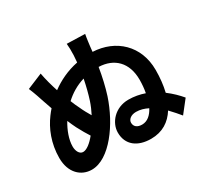

<svg xmlns="http://www.w3.org/2000/svg" viewBox="-166 -1017 1331 1266"><g transform="rotate(-30 500.0 -384.5)"><path d="M641 -85C604 -85 583 -103 583 -132C583 -156 607 -178 647 -178C678 -178 707 -169 735 -155C713 -113 682 -85 641 -85ZM214 -123C187 -123 171 -154 171 -189C171 -241 194 -302 225 -353C235 -329 245 -307 255 -287C275 -249 293 -218 310 -192C276 -150 241 -123 214 -123ZM458 -541C448 -490 435 -438 420 -392C410 -362 397 -332 383 -305C368 -330 352 -358 337 -392C328 -410 318 -431 309 -455C349 -492 398 -523 458 -541ZM601 -702C604 -720 607 -757 614 -791L476 -795C479 -764 479 -748 478 -706C477 -690 476 -673 474 -654C394 -638 325 -604 268 -562C252 -611 238 -662 229 -711L111 -662C135 -604 141 -581 153 -546C160 -525 168 -501 177 -477C166 -465 156 -452 147 -440C96 -372 57 -278 57 -167C57 -54 125 7 206 7C343 7 477 -182 536 -361C555 -420 571 -490 582 -558C698 -554 774 -481 774 -350C774 -317 771 -283 765 -252C728 -265 687 -273 643 -273C541 -273 475 -194 475 -119C475 -26 543 26 646 26C733 26 794 -15 835 -80C862 -52 886 -24 904 -2L978 -96C952 -127 919 -160 880 -189C892 -239 898 -295 898 -353C898 -538 769 -656 597 -664Z"/></g></svg>

Font: Source Han Sans SC Bold
Style: Regular
Weight: 700
Designer: Ryoko NISHIZUKA (kana & ideographs); Paul D. Hunt (Latin, Greek & Cyrillic); Wenlong ZHANG (bopomofo); Sandoll Communica
Foundry: Adobe Systems Incorporated
Version: Version 1.001;PS 1.001;hotconv 1.0.78;makeotf.lib2.5.61930